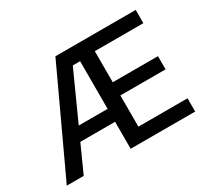

<svg xmlns="http://www.w3.org/2000/svg" viewBox="-142 -957 1288 1186"><g transform="rotate(-30 502.0 -363.5)"><path d="M24.9 0H145.6L232.6 -192.5H480.5V0H940.7V-94.5H590.2V-317.1H912.6V-411.2H590.2V-632.8H936.4V-727.3H363.6ZM274.5 -284.8 428.3 -624.6H480.5V-284.8Z"/></g></svg>

Font: Magic Ui Pro Medium
Style: Regular
Weight: 500
Designer: Stefan Endress, Andreas Faust
Version: Version 1.000;FEAKit 1.0